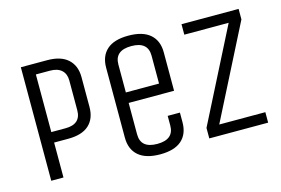

<svg xmlns="http://www.w3.org/2000/svg" viewBox="-89 -856 1555 1062"><g transform="rotate(-15 688.5 -325.0)"><path d="M160 0H90V-650H241Q319 -650 359.5 -613Q400 -576 400 -510V-340Q400 -273 360 -236.5Q320 -200 241 -200H160ZM330 -340V-510Q330 -548 307 -569Q284 -590 241 -590H160V-260H241Q330 -260 330 -340Z M805 -125V-180H875V-125Q875 -58 834 -21.5Q793 15 711 15Q629 15 587 -21.5Q545 -58 545 -125V-525Q545 -592 586 -628.5Q627 -665 709 -665Q791 -665 833 -628.5Q875 -592 875 -525V-305H615V-125Q615 -45 710 -45Q805 -45 805 -125ZM615 -525V-365H805V-525Q805 -605 710 -605Q615 -605 615 -525Z M1010 -590V-650H1337V-590L1068 -60H1332V0H995V-60L1264 -590Z"/></g></svg>

Font: Unica One
Style: Regular
Weight: 400
Designer: Eduardo Rodriguez Tunni
Foundry: Eduardo Rodriguez Tunni
Version: Version 1.001